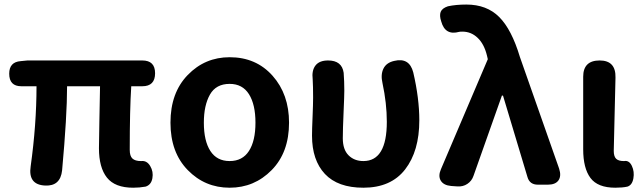

<svg xmlns="http://www.w3.org/2000/svg" viewBox="-20 -832 2896 865"><path d="M103.5 -559.6H621.1Q678.7 -559.6 678.7 -502Q678.7 -443.4 621.1 -443.4H571.3Q564.5 -336.9 564.5 -157.2Q564.5 -128.9 576.7 -117.7Q588.9 -106.4 615.2 -106.4H616.2Q641.6 -109.4 656.7 -84Q671.9 -58.6 666.5 -28.8Q661.1 1 635.7 8.8Q608.4 13.7 580.1 13.7Q498 13.7 461.9 -31.7Q425.8 -77.1 425.8 -164.1Q425.8 -182.6 427.7 -286.1Q429.7 -389.6 430.7 -443.4H282.2Q282.2 -309.6 259.8 -64.5Q252 7.8 182.6 3.9Q105.5 0 118.2 -83Q144.5 -271.5 144.5 -443.4H76.2Q21.5 -443.4 21.5 -500Q21.5 -552.7 73.2 -556.6Z M1014.6 -574.2Q1133.8 -574.2 1208 -490.7Q1282.2 -407.2 1282.2 -279.3Q1282.2 -145.5 1204.1 -65.9Q1126 13.7 1014.6 13.7Q903.3 13.7 825.7 -65.9Q748 -145.5 748 -279.3Q748 -414.1 825.7 -494.1Q903.3 -574.2 1014.6 -574.2ZM1014.6 -454.1Q953.1 -454.1 925.8 -405.8Q898.4 -357.4 898.4 -279.3Q898.4 -197.3 927.7 -151.9Q957 -106.4 1014.6 -106.4Q1072.3 -106.4 1101.6 -151.9Q1130.9 -197.3 1130.9 -279.3Q1130.9 -361.3 1101.6 -407.7Q1072.3 -454.1 1014.6 -454.1Z M1869.1 -290Q1869.1 -151.4 1805.2 -68.8Q1741.2 13.7 1617.2 13.7Q1502 13.7 1443.8 -48.3Q1385.7 -110.4 1385.7 -220.7Q1385.7 -249 1388.2 -306.2Q1390.6 -363.3 1390.6 -392.6Q1390.6 -443.4 1388.7 -474.6Q1383.8 -514.6 1401.4 -537.1Q1418.9 -559.6 1458 -559.6Q1520.5 -559.6 1528.3 -503.9Q1531.2 -465.8 1531.2 -422.9Q1531.2 -400.4 1527.8 -324.2Q1524.4 -248 1524.4 -209Q1524.4 -158.2 1550.3 -132.3Q1576.2 -106.4 1617.2 -106.4Q1722.7 -106.4 1722.7 -283.2Q1722.7 -366.2 1703.1 -458Q1694.3 -496.1 1707.5 -522.9Q1720.7 -549.8 1755.9 -557.6Q1824.2 -574.2 1841.8 -505.9Q1869.1 -388.7 1869.1 -290Z M2448.2 0H2403.3Q2366.2 0 2356.4 -34.2L2246.1 -401.4H2241.2L2113.3 -40Q2105.5 -16.6 2085.4 -3.4Q2065.4 9.8 2040 7.8L2012.7 5.9Q1978.5 2.9 1965.8 -18.1Q1953.1 -39.1 1966.8 -70.3L2177.7 -565.4L2173.8 -582Q2161.1 -633.8 2131.8 -661.6Q2102.5 -689.5 2063.5 -689.5Q2052.7 -689.5 2048.8 -688.5Q1985.4 -670.9 1967.8 -735.4Q1959 -761.7 1965.3 -778.3Q1971.7 -794.9 1998 -803.7Q2034.2 -811.5 2081.1 -811.5Q2172.9 -811.5 2229 -755.4Q2285.2 -699.2 2322.3 -575.2L2499 -72.3Q2509.8 -39.1 2496.1 -19.5Q2482.4 0 2448.2 0Z M2607.4 -159.2V-486.3Q2607.4 -559.6 2681.6 -559.6Q2754.9 -559.6 2752.9 -482.4Q2745.1 -167 2745.1 -152.3Q2745.1 -127 2755.9 -116.7Q2766.6 -106.4 2790 -106.4H2792Q2814.5 -110.4 2826.7 -84.5Q2838.9 -58.6 2833.5 -28.3Q2828.1 2 2806.6 8.8Q2784.2 13.7 2752 13.7Q2672.9 13.7 2640.1 -30.3Q2607.4 -74.2 2607.4 -159.2Z"/></svg>

Font: GenSenMaruGothic TW TTF Bold
Style: Regular
Weight: 700
Version: Version 1.301